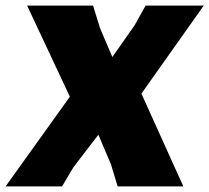

<svg xmlns="http://www.w3.org/2000/svg" viewBox="-38 -667 749 687"><path d="M691 -647 468 -332 618 0H383L359 -79L314 -185L225 -69L184 0H-18L212 -321L59 -647H295L320 -566L364 -463L444 -577L483 -647Z"/></svg>

Font: Alegreya Sans Black
Style: Italic
Weight: 900
Italic angle: -7°
Designer: Juan Pablo del Peral
Foundry: Huerta Tipografica
Version: Version 2.007